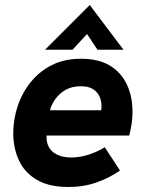

<svg xmlns="http://www.w3.org/2000/svg" viewBox="-20 -738 583 768"><path d="M254 10Q175 10 126 -19.5Q77 -49 55 -98Q33 -147 33 -205Q33 -260 50.5 -313Q68 -366 102.5 -409Q137 -452 187 -477.5Q237 -503 304 -503Q374 -503 419 -476Q464 -449 487 -401Q510 -353 510 -291Q510 -265 506.5 -242.5Q503 -220 497 -196H166Q166 -190 166.5 -185.5Q167 -181 167 -175Q173 -141 199.5 -124.5Q226 -108 264 -108Q299 -108 333.5 -119Q368 -130 399 -149L460 -56Q419 -27 367 -8.5Q315 10 254 10ZM380 -272Q383 -283 384.5 -293Q386 -303 386 -313Q386 -334 378 -352Q370 -370 352 -381.5Q334 -393 303 -393Q267 -393 241.5 -378Q216 -363 200.5 -340.5Q185 -318 180 -297H426ZM160 -539 339 -718 474 -539H370L328 -602L270 -539Z"/></svg>

Font: Hanken Grotesk ExtraBold
Style: Italic
Weight: 800
Italic angle: -8°
Designer: Alfredo Marco Pradil
Foundry: Hanken Design Co.
Version: Version 3.013